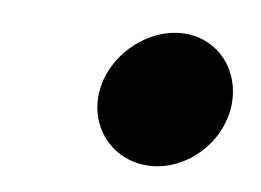

<svg xmlns="http://www.w3.org/2000/svg" viewBox="-28 -419 288 212"><g transform="rotate(5 116.5 -312.5)"><path d="M81 -312C76 -271 106 -238 146 -238C186 -238 223 -271 228 -312C233 -353 205 -387 165 -387C125 -387 86 -353 81 -312Z"/></g></svg>

Font: Bluebird
Style: Obl
Weight: 400
Designer: Jasper
Foundry: Cannot Into Space Fonts
Version: Version 0.98